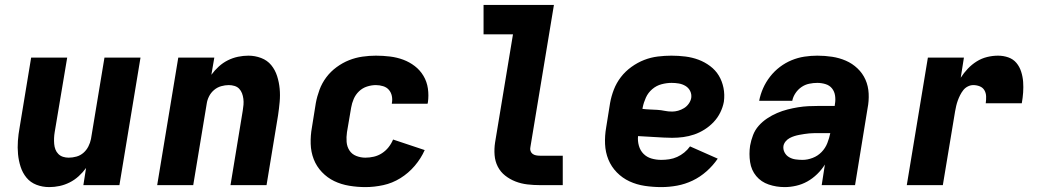

<svg xmlns="http://www.w3.org/2000/svg" viewBox="-20 -755 4240 783"><path d="M181 8Q153 8 128.5 -1.5Q104 -11 88 -30.5Q72 -50 64 -75Q56 -100 53.5 -126.5Q51 -153 53 -180.5Q55 -208 60 -235L107 -520H254L203 -216Q201 -204 200.5 -192Q200 -180 201 -168Q202 -156 206 -145.5Q210 -135 218 -127Q226 -119 237 -115.5Q248 -112 260 -112Q276 -112 292 -116.5Q308 -121 320.5 -132Q333 -143 340.5 -158Q348 -173 351 -188L406 -520H553L467 0H320L331 -70Q318 -52 301 -36.5Q284 -21 264 -11Q244 -1 223 3.5Q202 8 181 8Z M621 0 707 -520H854L842 -450Q855 -468 872 -483.5Q889 -499 909 -509Q929 -519 950.5 -523.5Q972 -528 993 -528Q1020 -528 1045 -518.5Q1070 -509 1086 -489.5Q1102 -470 1110 -445Q1118 -420 1120.5 -393.5Q1123 -367 1120.5 -339.5Q1118 -312 1114 -285L1067 0H920Q932 -76 945 -152Q958 -228 970 -304Q972 -316 973 -328Q974 -340 972.5 -352Q971 -364 967 -374.5Q963 -385 955.5 -393Q948 -401 936.5 -404.5Q925 -408 913 -408Q898 -408 882 -403.5Q866 -399 853 -388Q840 -377 832.5 -362Q825 -347 823 -332L768 0Z M1470 8Q1437 8 1404 2.5Q1371 -3 1343 -16.5Q1315 -30 1293 -53Q1271 -76 1259.5 -105.5Q1248 -135 1247 -168.5Q1246 -202 1252 -235L1268 -335Q1273 -362 1283 -389Q1293 -416 1310.5 -439.5Q1328 -463 1352.5 -481Q1377 -499 1403.5 -509.5Q1430 -520 1458 -524Q1486 -528 1513 -528Q1542 -528 1570.5 -524.5Q1599 -521 1624.5 -511.5Q1650 -502 1671.5 -485.5Q1693 -469 1707 -445.5Q1721 -422 1725 -394Q1729 -366 1725 -337Q1724 -336 1724 -334.5Q1724 -333 1724 -332H1578Q1578 -332 1578 -332.5Q1578 -333 1578 -334Q1581 -349 1578 -363.5Q1575 -378 1566 -388.5Q1557 -399 1542.5 -403.5Q1528 -408 1513 -408Q1495 -408 1476.5 -402Q1458 -396 1444 -382.5Q1430 -369 1422.5 -351.5Q1415 -334 1412 -316L1395 -216Q1392 -196 1393.5 -176.5Q1395 -157 1405 -141.5Q1415 -126 1433 -119Q1451 -112 1470 -112Q1487 -112 1504.5 -116Q1522 -120 1537.5 -130Q1553 -140 1564.5 -154.5Q1576 -169 1583 -186L1712 -143Q1697 -109 1671.5 -79Q1646 -49 1613 -28.5Q1580 -8 1543 0Q1506 8 1470 8Z M2182 0Q2156 0 2130.5 -3Q2105 -6 2082 -15Q2059 -24 2040 -39Q2021 -54 2010 -75.5Q1999 -97 1997 -122.5Q1995 -148 1999 -174L2072 -615H1952V-735H2239L2143 -155Q2141 -147 2143.5 -139.5Q2146 -132 2152 -127.5Q2158 -123 2166 -121.5Q2174 -120 2182 -120H2275V0Z M2677 8Q2643 8 2609.5 3Q2576 -2 2547 -15.5Q2518 -29 2495.5 -52Q2473 -75 2461 -104.5Q2449 -134 2447.5 -167.5Q2446 -201 2452 -235L2468 -335Q2473 -363 2483.5 -390Q2494 -417 2512 -440.5Q2530 -464 2555 -482Q2580 -500 2607 -510.5Q2634 -521 2662.5 -524.5Q2691 -528 2718 -528Q2747 -528 2775 -524.5Q2803 -521 2828.5 -511.5Q2854 -502 2876 -485.5Q2898 -469 2911.5 -446.5Q2925 -424 2930.5 -396.5Q2936 -369 2932 -340Q2928 -318 2917.5 -296.5Q2907 -275 2890.5 -257.5Q2874 -240 2853.5 -227Q2833 -214 2811 -206.5Q2789 -199 2766.5 -196Q2744 -193 2721 -193Q2704 -193 2686.5 -194Q2669 -195 2651.5 -196Q2634 -197 2617 -198Q2600 -199 2582 -200Q2580 -180 2585.5 -160.5Q2591 -141 2604.5 -127.5Q2618 -114 2637 -108.5Q2656 -103 2677 -103Q2693 -103 2709.5 -105.5Q2726 -108 2741.5 -115Q2757 -122 2770.5 -133Q2784 -144 2794 -158L2907 -108Q2888 -80 2861.5 -56.5Q2835 -33 2804.5 -18.5Q2774 -4 2741.5 2Q2709 8 2677 8ZM2721 -300Q2733 -300 2745.5 -303.5Q2758 -307 2769.5 -314Q2781 -321 2789 -332.5Q2797 -344 2799 -356Q2801 -371 2794.5 -384Q2788 -397 2775.5 -404.5Q2763 -412 2748.5 -414.5Q2734 -417 2719 -417Q2699 -417 2678 -411.5Q2657 -406 2640 -391.5Q2623 -377 2614 -357Q2605 -337 2601 -317L2600 -311Q2615 -309 2630.5 -308.5Q2646 -308 2661 -307Q2676 -306 2690.5 -303Q2705 -300 2721 -300Z M3180 8Q3146 8 3115 -2.5Q3084 -13 3064 -37Q3044 -61 3039 -94Q3034 -127 3039 -161Q3043 -183 3051 -204Q3059 -225 3074 -242Q3089 -259 3108.5 -272Q3128 -285 3149 -294Q3170 -303 3191.5 -308.5Q3213 -314 3234.5 -317.5Q3256 -321 3277 -322Q3298 -323 3319 -323H3384L3385 -331Q3388 -348 3385.5 -365Q3383 -382 3373 -394.5Q3363 -407 3346.5 -412Q3330 -417 3313 -417Q3297 -417 3280 -413.5Q3263 -410 3248.5 -400Q3234 -390 3224 -375Q3214 -360 3211 -344H3076Q3081 -370 3092 -395Q3103 -420 3120.5 -442.5Q3138 -465 3160.5 -482Q3183 -499 3208.5 -509.5Q3234 -520 3260.5 -524Q3287 -528 3313 -528Q3344 -528 3373.5 -523.5Q3403 -519 3429.5 -507.5Q3456 -496 3477 -476Q3498 -456 3509.5 -430Q3521 -404 3522.5 -373.5Q3524 -343 3518 -313L3467 0H3331L3344 -84Q3331 -63 3312.5 -45Q3294 -27 3272.5 -15Q3251 -3 3227 2.5Q3203 8 3180 8ZM3253 -103Q3273 -103 3294 -111Q3315 -119 3330.5 -135Q3346 -151 3354 -171.5Q3362 -192 3366 -212H3319Q3310 -212 3300 -212Q3290 -212 3280 -211Q3270 -210 3260 -208.5Q3250 -207 3239.5 -205Q3229 -203 3219.5 -200Q3210 -197 3200.5 -192Q3191 -187 3184 -178.5Q3177 -170 3175 -160Q3173 -146 3179.5 -133.5Q3186 -121 3198 -114Q3210 -107 3224 -105Q3238 -103 3253 -103Z M3678 0 3764 -520H3911L3898 -438Q3910 -457 3926.5 -474.5Q3943 -492 3963 -504.5Q3983 -517 4005.5 -522.5Q4028 -528 4050 -528Q4072 -528 4092 -521Q4112 -514 4125 -498.5Q4138 -483 4144.5 -462.5Q4151 -442 4152.5 -421Q4154 -400 4152.5 -378Q4151 -356 4147 -334H4000Q4002 -348 4001.5 -362Q4001 -376 3994.5 -387Q3988 -398 3975.5 -403Q3963 -408 3949 -408Q3938 -408 3927 -402.5Q3916 -397 3908.5 -387.5Q3901 -378 3895.5 -367Q3890 -356 3886 -345Q3882 -334 3879.5 -323Q3877 -312 3875 -301L3825 0Z"/></svg>

Font: Iosevka SS04 Heavy Extended
Style: Italic
Weight: 900
Width: 7
Italic angle: -9°
Monospace: yes
Designer: Belleve Invis
Foundry: Belleve Invis
Version: Version 19.0.0; ttfautohint (v1.8.4)